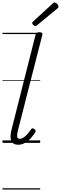

<svg xmlns="http://www.w3.org/2000/svg" viewBox="-20 -1149 490 1544"><path d="M126 15Q85 15 71 -16.5Q57 -48 74 -111L266 -870Q269 -881 275.5 -885.5Q282 -890 295 -890Q311 -890 317.5 -884Q324 -878 320 -867L124 -100Q116 -68 118 -50.5Q120 -33 138 -33Q154 -33 170 -43.5Q186 -54 201 -71.5Q216 -89 229 -108Q235 -116 241 -117Q247 -118 254 -112Q264 -106 266 -100Q268 -94 264 -87Q249 -61 227.5 -37.5Q206 -14 180 0.5Q154 15 126 15ZM264 -939Q257 -939 248 -947.5Q239 -956 239 -963Q239 -966 240 -969Q241 -972 245 -975L403 -1120Q407 -1124 410 -1126.5Q413 -1129 418 -1129Q424 -1129 432 -1124Q440 -1119 445 -1111Q450 -1103 450 -1097Q450 -1093 449 -1089.5Q448 -1086 443 -1082L278 -946Q273 -943 270.5 -941Q268 -939 264 -939ZM0 365H303V375H0ZM0 -20H303V0H0ZM0 -505H303V-500H0ZM0 -885H303V-875H0Z"/></svg>

Font: Playwrite IS Guides
Style: Regular
Weight: 400
Designer: Veronika Burian, José Scaglione
Foundry: TypeTogether
Version: Version 1.003